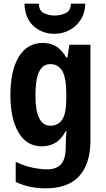

<svg xmlns="http://www.w3.org/2000/svg" viewBox="-20 -791 580 1051"><path d="M215 -556Q253 -556 284.5 -538.5Q316 -521 343 -476H349L360 -546H475V-21Q475 105 414 172.5Q353 240 229 240Q185 240 145 231.5Q105 223 66 205V95Q112 117 157 126.5Q202 136 239 136Q289 136 314.5 107.5Q340 79 340 10V2Q340 -17 341 -36.5Q342 -56 344 -73H340Q313 -25 280 -7.5Q247 10 209 10Q126 10 81.5 -65.5Q37 -141 37 -270Q37 -405 83 -480.5Q129 -556 215 -556ZM255 -440Q214 -440 194 -398Q174 -356 174 -268Q174 -103 256 -103Q298 -103 320.5 -136.5Q343 -170 343 -253V-274Q343 -365 321 -402.5Q299 -440 255 -440ZM447 -771Q446 -722 423 -685Q400 -648 362 -627Q324 -606 279 -606Q209 -606 162.5 -649.5Q116 -693 114 -771H193Q193 -733 219.5 -719.5Q246 -706 280 -706Q312 -706 340 -719.5Q368 -733 368 -771Z"/></svg>

Font: Noto Sans Tamil Condensed
Style: Bold
Weight: 700
Width: 3
Designer: Jelle Bosma - Monotype Design Team
Foundry: Monotype Imaging Inc.
Version: Version 2.004; ttfautohint (v1.8.4.7-5d5b)